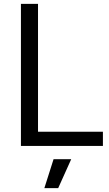

<svg xmlns="http://www.w3.org/2000/svg" viewBox="-20 -760 569 1000"><path d="M89 -740H178V-74H516V0H89ZM259 69H351L283 220H211Z"/></svg>

Font: EncodeSans
Style: Regular
Weight: 400
Designer: Pablo Impallari, Andres Torresi
Foundry: Pablo Impallari, Andres Torresi
Version: Version 1.000; ttfautohint (v1.4.1)